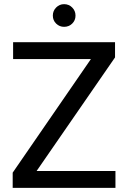

<svg xmlns="http://www.w3.org/2000/svg" viewBox="-20 -903 616 923"><path d="M41 0V-73L417 -619H43V-700H533V-627L156 -81H535V0ZM288 -774Q266 -774 250 -789.5Q234 -805 234 -828Q234 -851 250 -867Q266 -883 288 -883Q311 -883 327 -867Q343 -851 343 -828Q343 -805 327 -789.5Q311 -774 288 -774Z"/></svg>

Font: Envelope Sans Variable
Style: Regular
Weight: 500
Designer: Andreas Rasmussen / Norman Anderson
Foundry: mail.de GmbH
Version: Version 1.150